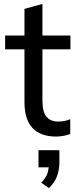

<svg xmlns="http://www.w3.org/2000/svg" viewBox="-20 -683 396 973"><path d="M264 9Q185 9 144.5 -34.5Q104 -78 104 -166V-433H6V-503H104V-638L195 -663V-503H337V-433H195V-174Q195 -116 215.5 -91.5Q236 -67 275 -67Q295 -67 309.5 -70.5Q324 -74 336 -79V-4Q321 2 301.5 5.5Q282 9 264 9ZM228 270 189 243Q212 219 219.5 198Q227 177 227 153L249 165H175V78H281V140Q281 178 268.5 211Q256 244 228 270Z"/></svg>

Font: Mulish Medium
Style: Regular
Weight: 500
Designer: Vernon Adams
Foundry: Vernon Adams
Version: Version 3.603; ttfautohint (v1.8.3)